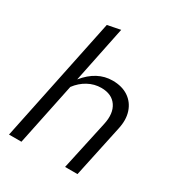

<svg xmlns="http://www.w3.org/2000/svg" viewBox="-175 -850 893 964"><g transform="rotate(30 271.0 -368.5)"><path d="M21 0 171 -722 246 -737 179 -411Q213 -453 252.5 -474Q292 -495 337 -495Q392 -495 429 -470Q466 -445 480.5 -401Q495 -357 482 -300L418 0H346L408 -285Q423 -353 395 -394Q367 -435 306 -435Q266 -435 230 -415.5Q194 -396 168 -361L93 0Z"/></g></svg>

Font: Red Hat Text VF
Style: Italic
Weight: 300
Italic angle: -12°
Designer: Pentagram, MCKL
Foundry: Pentagram, MCKL
Version: Version 1.023